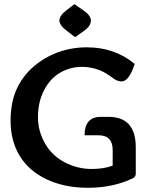

<svg xmlns="http://www.w3.org/2000/svg" viewBox="-20 -894 719 921"><path d="M30.8 -314Q30.8 -403.8 60.3 -467.3Q89.8 -530.8 141.8 -575.2Q193.8 -619.6 258.5 -643.3Q323.2 -667 397.5 -667Q530.3 -667 626 -587.4Q599.1 -503.4 563 -503.4Q543.9 -503.4 525.4 -517.1Q506.8 -530.8 490.2 -541Q437.5 -573.2 371.6 -573.2Q316.9 -573.2 269 -545.7Q221.2 -518.1 191.7 -461.9Q162.1 -405.8 162.1 -331.1Q162.1 -266.1 195.3 -207Q228.5 -147.9 289.8 -115.7Q351.1 -83.5 419.4 -83.5Q479 -83.5 520.5 -99.6V-174.3Q520.5 -245.1 452.1 -245.1H385.7Q385.7 -333.5 463.9 -333.5H500.5Q631.3 -333.5 631.3 -187V-61Q631.3 -45.4 616.7 -38.6Q522 6.8 401.4 6.8Q290.5 6.8 204.6 -33.4Q118.7 -73.7 74.7 -146Q30.8 -218.3 30.8 -314ZM340.3 -715.8 299.3 -747.1Q265.1 -772.9 265.1 -795.9Q265.1 -819.3 299.8 -845.7L336.9 -874L380.9 -843.8Q416 -819.3 416 -795.9Q416 -768.6 381.8 -745.1Z"/></svg>

Font: ALMAS
Style: Bold
Weight: 700
Designer: ALMAS Font/ by Husham Jawad Kadhim, derived from the Bainsely font by/ Paul James MIller
Foundry: High-Logic / Made with FontCreator
Version: Version 1.411;September 19, 2021;FontCreator 14.0.0.2814 32-